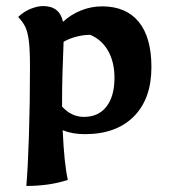

<svg xmlns="http://www.w3.org/2000/svg" viewBox="-20 -434 558 634"><path d="M79 -213Q79 -268 75.5 -297Q72 -326 64.5 -343Q57 -360 40 -378Q59 -396 81.5 -405Q104 -414 122 -414Q177 -414 188 -362Q214 -386 247.5 -399.5Q281 -413 317 -413Q396 -413 438 -362Q480 -311 480 -212Q480 -108 422 -49.5Q364 9 260 9Q219 9 187 -4Q192 108 204 160Q144 180 67 180Q72 122 75.5 15Q79 -92 79 -213ZM358 -177Q358 -229 337 -266Q316 -303 278 -319Q256 -319 232.5 -313Q209 -307 190 -296Q185 -176 185 -112V-82Q216 -48 257 -48Q305 -48 331.5 -82Q358 -116 358 -177Z"/></svg>

Font: Mirza SemiBold
Style: Regular
Weight: 600
Designer: Arabic design by Kourosh Beigpour, Latin design by Eduardo Tunni, engineering by Lasse Fister
Version: Version 1.0010g